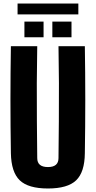

<svg xmlns="http://www.w3.org/2000/svg" viewBox="-20 -1063 545 1093"><path d="M253 10Q141 10 92.5 -36.5Q44 -83 42 -191Q37 -496 42 -800H192Q190 -700 189.5 -590.5Q189 -481 190 -372.5Q191 -264 192 -163Q192 -112 253 -112Q313 -112 313 -163Q314 -264 315 -372.5Q316 -481 315.5 -590.5Q315 -700 313 -800H463Q468 -496 463 -191Q462 -83 413.5 -36.5Q365 10 253 10ZM278 -851V-940H387V-851ZM119 -851V-940H228V-851ZM80 -981V-1043H426V-981Z"/></svg>

Font: Big Shoulders Display Black
Style: Regular
Weight: 900
Designer: Patric King
Foundry: XO Type Co
Version: Version 1.000; ttfautohint (v1.8.2)